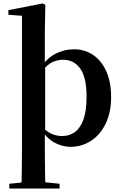

<svg xmlns="http://www.w3.org/2000/svg" viewBox="-20 -839 707 1118"><path d="M105 259Q106 217 106.5 174Q107 131 107.5 90Q108 49 108 14V-747L29 -753V-780L229 -819L244 -810L241 -651V-465L243 -455V-78L241 -65V14Q241 49 241.5 90Q242 131 242.5 174Q243 217 244 259ZM391 16Q343 16 297.5 -8.5Q252 -33 216 -90H209L226 -100Q254 -71 282 -59Q310 -47 343 -47Q384 -47 415.5 -69.5Q447 -92 465.5 -142Q484 -192 484 -276Q484 -389 447 -440Q410 -491 348 -491Q317 -491 287 -478Q257 -465 221 -421L206 -433H210Q248 -497 300.5 -524.5Q353 -552 411 -552Q473 -552 521.5 -519.5Q570 -487 598.5 -424.5Q627 -362 627 -274Q627 -185 595.5 -119.5Q564 -54 510 -19Q456 16 391 16ZM34 259V231L141 220H221L327 231V259Z"/></svg>

Font: Noto Serif JP ExtraLight
Style: Bold
Weight: 700
Version: Version 2.003-H1;hotconv 1.1.1;makeotfexe 2.6.0